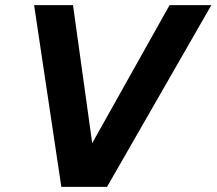

<svg xmlns="http://www.w3.org/2000/svg" viewBox="-20 -730 846 750"><path d="M219.6 0 113.2 -710H265.2L340.2 -170.8L642.4 -710H805.6L398 0Z"/></svg>

Font: Geist
Style: Italic
Weight: 400
Italic angle: -12°
Designer: Basement.studio, Andrés Briganti, Mateo Zaragoza
Foundry: Basement.studio, Vercel, Andrés Briganti, Guido Ferreyra, Mateo Zaragoza
Version: Version 1.500